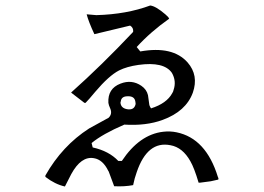

<svg xmlns="http://www.w3.org/2000/svg" viewBox="-20 -670 960 698"><path d="M746 -11 708 -6Q705 -6 702 -6Q686 -60 672 -84Q644 -134 600 -142Q516 -159 477 -44Q469 -22 464 3Q432 9 395 7L375 -47L374 -48Q354 -90 321 -95Q275 -103 239 -37L216 8Q180 0 145 -27V-32Q206 -140 304 -203L375 -242Q389 -256 381 -275Q375 -288 374 -296Q371 -348 418 -366Q459 -382 494 -358Q513 -345 518 -324L523 -288Q525 -282 529 -276Q586 -294 606 -331Q610 -337 611 -343Q622 -375 605 -405Q576 -447 483 -434Q441 -428 413 -414Q376 -395 326 -336Q302 -307 291 -296H287L239 -333V-334Q350 -433 464 -554Q466 -569 453 -577L324 -546H323Q302 -591 295 -618L330 -615H331Q440 -618 526 -650Q546 -648 581 -618Q593 -608 595 -602Q527 -554 477 -499L490 -483Q608 -504 662 -443Q703 -396 681 -333Q656 -265 571 -234Q511 -212 432 -217Q353 -183 313 -150L317 -134Q376 -121 410 -85H423Q487 -181 573 -191Q598 -194 622 -189Q729 -167 772 -27Q776 -19 773 -17ZM472 -301Q469 -321 444 -320Q421 -320 419 -301Q418 -299 418 -296Q420 -277 442 -273Q466 -269 472 -288Q474 -293 472 -301Z"/></svg>

Font: cwTeXYen
Style: Medium
Weight: 500
Version: Version 1.17